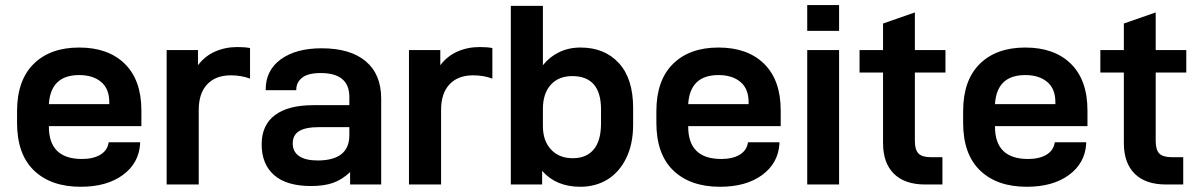

<svg xmlns="http://www.w3.org/2000/svg" viewBox="-20 -713 4642 742"><path d="M168.9 -225.6V-223.6Q168.9 -98.6 296.9 -98.6Q339.8 -98.6 367.2 -114.7Q394.5 -130.9 399.4 -160.2L400.4 -163.1H521.5V-157.2Q516.6 -82 454.6 -36.6Q392.6 8.8 292 8.8Q176.8 8.8 111.3 -54.2Q45.9 -117.2 45.9 -238.3V-283.2Q45.9 -402.3 109.9 -465.8Q173.8 -529.3 286.1 -529.3Q398.4 -529.3 462.4 -466.3Q526.4 -403.3 526.4 -286.1V-225.6ZM168.9 -310.5H402.3V-318.4Q402.3 -370.1 370.6 -396.5Q338.9 -422.9 286.1 -422.9Q175.8 -422.9 168.9 -310.5Z M624 -519.5H745.1V-460.9Q771.5 -496.1 811 -513.7Q850.6 -531.2 897.5 -531.2Q926.8 -531.2 946.3 -527.3V-409.2Q912.1 -421.9 872.1 -421.9Q813.5 -421.9 780.8 -387.2Q748 -352.5 748 -288.1V0H624Z M1453.1 -332V0H1333V-47.9Q1301.8 -18.6 1267.1 -6.3Q1232.4 5.9 1181.6 5.9Q1087.9 5.9 1039.6 -36.1Q991.2 -78.1 991.2 -155.3Q991.2 -229.5 1042.5 -268.1Q1093.8 -306.6 1191.4 -306.6H1330.1V-337.9Q1330.1 -430.7 1219.7 -430.7Q1169.9 -430.7 1147.5 -412.6Q1125 -394.5 1125 -367.2V-364.3H1006.8V-367.2Q1006.8 -441.4 1065.4 -483.9Q1124 -526.4 1222.7 -526.4Q1334 -526.4 1393.6 -476.1Q1453.1 -425.8 1453.1 -332ZM1330.1 -190.4V-221.7H1213.9Q1161.1 -221.7 1136.2 -206.5Q1111.3 -191.4 1111.3 -158.2Q1111.3 -127 1135.7 -109.9Q1160.2 -92.8 1209 -92.8Q1330.1 -93.8 1330.1 -190.4Z M1560.5 -519.5H1681.6V-460.9Q1708 -496.1 1747.6 -513.7Q1787.1 -531.2 1834 -531.2Q1863.3 -531.2 1882.8 -527.3V-409.2Q1848.6 -421.9 1808.6 -421.9Q1750 -421.9 1717.3 -387.2Q1684.6 -352.5 1684.6 -288.1V0H1560.5Z M2075.2 -52.7V0H1954.1V-690.4H2078.1V-460.9Q2103.5 -493.2 2140.6 -511.2Q2177.7 -529.3 2223.6 -529.3Q2316.4 -529.3 2371.6 -469.2Q2426.8 -409.2 2426.8 -295.9V-231.4Q2426.8 -156.2 2399.9 -101.6Q2373 -46.9 2327.1 -19Q2281.2 8.8 2222.7 8.8Q2128.9 8.8 2075.2 -52.7ZM2302.7 -236.3V-290Q2302.7 -418.9 2191.4 -418.9Q2138.7 -418.9 2108.4 -385.3Q2078.1 -351.6 2078.1 -292V-225.6Q2078.1 -168.9 2109.4 -135.3Q2140.6 -101.6 2193.4 -101.6Q2246.1 -101.6 2274.4 -135.3Q2302.7 -168.9 2302.7 -236.3Z M2639.6 -225.6V-223.6Q2639.6 -98.6 2767.6 -98.6Q2810.5 -98.6 2837.9 -114.7Q2865.2 -130.9 2870.1 -160.2L2871.1 -163.1H2992.2V-157.2Q2987.3 -82 2925.3 -36.6Q2863.3 8.8 2762.7 8.8Q2647.5 8.8 2582 -54.2Q2516.6 -117.2 2516.6 -238.3V-283.2Q2516.6 -402.3 2580.6 -465.8Q2644.5 -529.3 2756.8 -529.3Q2869.1 -529.3 2933.1 -466.3Q2997.1 -403.3 2997.1 -286.1V-225.6ZM2639.6 -310.5H2873V-318.4Q2873 -370.1 2841.3 -396.5Q2809.6 -422.9 2756.8 -422.9Q2646.5 -422.9 2639.6 -310.5Z M3099.6 -519.5H3222.7V0H3099.6ZM3099.6 -693.4H3222.7V-593.8H3099.6Z M3515.6 -432.6V-168Q3515.6 -133.8 3529.8 -119.6Q3543.9 -105.5 3578.1 -105.5H3622.1V0H3555.7Q3476.6 0 3434.6 -41.5Q3392.6 -83 3392.6 -160.2V-432.6H3301.8V-519.5H3392.6V-622.1L3515.6 -665V-519.5H3633.8V-432.6Z M3825.2 -225.6V-223.6Q3825.2 -98.6 3953.1 -98.6Q3996.1 -98.6 4023.4 -114.7Q4050.8 -130.9 4055.7 -160.2L4056.6 -163.1H4177.7V-157.2Q4172.9 -82 4110.8 -36.6Q4048.8 8.8 3948.2 8.8Q3833 8.8 3767.6 -54.2Q3702.1 -117.2 3702.1 -238.3V-283.2Q3702.1 -402.3 3766.1 -465.8Q3830.1 -529.3 3942.4 -529.3Q4054.7 -529.3 4118.7 -466.3Q4182.6 -403.3 4182.6 -286.1V-225.6ZM3825.2 -310.5H4058.6V-318.4Q4058.6 -370.1 4026.9 -396.5Q3995.1 -422.9 3942.4 -422.9Q3832 -422.9 3825.2 -310.5Z M4446.3 -432.6V-168Q4446.3 -133.8 4460.4 -119.6Q4474.6 -105.5 4508.8 -105.5H4552.7V0H4486.3Q4407.2 0 4365.2 -41.5Q4323.2 -83 4323.2 -160.2V-432.6H4232.4V-519.5H4323.2V-622.1L4446.3 -665V-519.5H4564.5V-432.6Z"/></svg>

Font: Dinish Expanded
Style: Bold
Weight: 700
Width: 7
Designer: Charles Nix
Foundry: Playbeing
Version: Version 2.005; ttfautohint (v1.8.3)